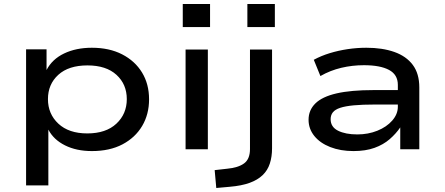

<svg xmlns="http://www.w3.org/2000/svg" viewBox="-20 -744 2219 957"><path d="M110 180V-498H212V-395Q240 -449 299.5 -477.5Q359 -506 438 -506Q525 -506 589 -473Q653 -440 688 -382.5Q723 -325 723 -249Q723 -174 688.5 -116Q654 -58 590.5 -24.5Q527 9 438 9Q361 9 304 -19.5Q247 -48 221 -98V180ZM415 -79Q508 -79 560 -127.5Q612 -176 612 -250Q612 -324 560.5 -371Q509 -418 416 -418Q322 -418 270.5 -371Q219 -324 219 -250Q219 -176 271 -127.5Q323 -79 415 -79Z M891 -609V-724H1027V-609ZM905 0V-497H1016V0Z M1213 -609V-724H1350V-609ZM1058 193 1050 104 1112 97Q1167 92 1196.5 70.5Q1226 49 1226 -1V-497H1336V-5Q1336 37 1325 71Q1314 105 1289 129Q1264 153 1224 167.5Q1184 182 1125 187Z M1742 9Q1677 9 1626 -11Q1575 -31 1546.5 -66.5Q1518 -102 1518 -147Q1518 -195 1552 -228.5Q1586 -262 1657.5 -278.5Q1729 -295 1842 -295H1981V-223H1848Q1786 -223 1743.5 -219Q1701 -215 1675.5 -206.5Q1650 -198 1639 -184Q1628 -170 1628 -150Q1628 -111 1665 -92.5Q1702 -74 1761 -74Q1815 -74 1861 -92.5Q1907 -111 1935 -143Q1963 -175 1963 -212V-321Q1963 -372 1919 -395.5Q1875 -419 1794 -419Q1736 -419 1681 -406Q1626 -393 1577 -365L1544 -446Q1581 -466 1623.5 -479Q1666 -492 1712.5 -499Q1759 -506 1806 -506Q1886 -506 1945.5 -485Q2005 -464 2037.5 -420.5Q2070 -377 2070 -308V0H1975V-108V-109Q1954 -78 1922.5 -50.5Q1891 -23 1846.5 -7Q1802 9 1742 9Z"/></svg>

Font: Nunito Sans 7pt Expanded Medium
Style: Regular
Weight: 500
Width: 7
Designer: Vernon Adams
Foundry: Vernon Adams
Version: Version 3.101;gftools[0.9.27]